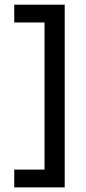

<svg xmlns="http://www.w3.org/2000/svg" viewBox="-20 -687 373 832"><path d="M41.7 125V47.9H172.9V-589.6H41.7V-666.7H260.4V125Z"/></svg>

Font: Afacad Flux Medium
Style: Regular
Weight: 500
Designer: Kristian Moeller
Foundry: Dicotype
Version: Version 1.100